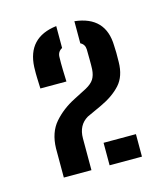

<svg xmlns="http://www.w3.org/2000/svg" viewBox="-67 -856 404 470"><g transform="rotate(-15 135.0 -621.5)"><path d="M39 -440Q39 -460 39 -470.8Q39 -481.5 39 -490.2Q39 -499 39 -514Q40 -554 61.2 -578.5Q82.5 -603 114 -619L147 -636Q161.5 -644 167.5 -653.5Q173.5 -663 174.5 -678Q175 -688.5 174.8 -702.5Q174.5 -716.5 174.5 -728.5Q174 -741.5 163 -747V-803Q240 -794.5 241.5 -720Q242 -708 242.2 -701.8Q242.5 -695.5 242 -678.5Q241.5 -642.5 222.8 -621.8Q204 -601 171.5 -586L134.5 -569Q109 -554 109 -520.5V-440ZM40 -665.5Q39.5 -682 39 -692Q38.5 -702 39 -720Q42.5 -794 117 -803V-747.5Q105.5 -741.5 105 -728.5Q104.5 -712.5 105 -695Q105.5 -677.5 106 -665.5ZM155 -440V-497H237V-440Z"/></g></svg>

Font: Big Shoulders Stencil Text Medium
Style: Regular
Weight: 500
Designer: Patric King
Foundry: XO Type Co
Version: Version 1.000